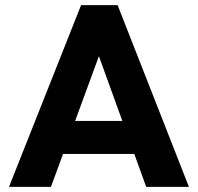

<svg xmlns="http://www.w3.org/2000/svg" viewBox="-20 -726 769 746"><path d="M15 0 295 -706H437L714 0H548L336 -586H393L178 0ZM174 -128V-256H559V-128Z"/></svg>

Font: Outfit
Style: Bold
Weight: 700
Designer: Rodrigo Fuenzalida
Foundry: fragTYPE
Version: Version 1.100;gftools[0.9.27]